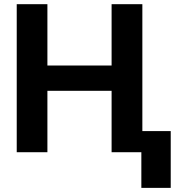

<svg xmlns="http://www.w3.org/2000/svg" viewBox="-20 -727 863 917"><path d="M59.9 -707H206.4V-414.1H513V-707H659.9V0H513V-293.3H206.4V0H59.9ZM795.4 170.3H655.1V-100.9H795.4Z"/></svg>

Font: WEMIX Pretendard Variable
Style: Regular
Weight: 400
Designer: Base glyphs from Inter by Rasmus Andersson; Hangeul glyphs from Noto Sans CJK(Source Han Sans) by Jang Soo-young and Kan
Foundry: Kil Hyung-jin
Version: Version 1.000;Glyphs 3.2 (3208)